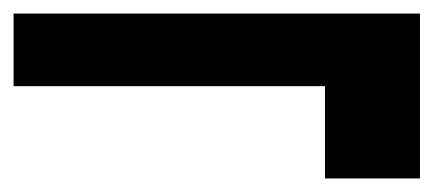

<svg xmlns="http://www.w3.org/2000/svg" viewBox="-29 -458 639 283"><path d="M450 -195V-331H-9V-438H590V-195Z"/></svg>

Font: DM Sans 9pt 36pt ExtraBold
Style: Regular
Weight: 800
Version: Version 4.004;gftools[0.9.30]